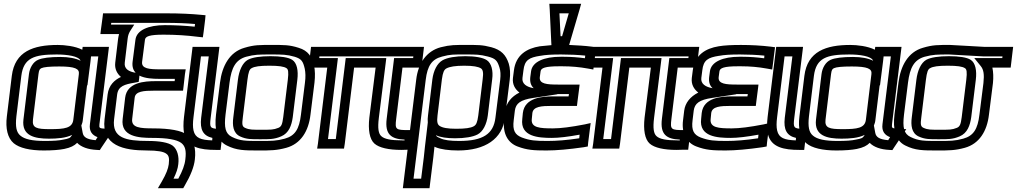

<svg xmlns="http://www.w3.org/2000/svg" viewBox="-20 -755 5339 1008"><path d="M502 -103 549 -484 552 -509H527H439H414L412 -494C374 -513 319 -519 283 -519C156 -519 58 -486 42 -357L16 -144C8 -81 20 -30 52 -3C82 22 137 35 210 35C255 35 292 32 317 27C351 20 370 10 385 -5C406 17 443 30 488 32L504 33L513 19L554 -42L577 -77L538 -79C501 -81 500 -82 502 -103ZM243 -77C172 -77 148 -83 153 -127L182 -366C185 -388 188 -392 197 -397C210 -403 239 -406 291 -406C374 -406 398 -394 394 -366L365 -127C360 -82 319 -77 243 -77ZM407 -96C411 -105 414 -115 415 -127L437 -307H439L455 -432L458 -459H496L452 -103C447 -65 465 -45 492 -35L482 -19C436 -23 418 -35 414 -58L407 -96ZM237 -27C279 -27 325 -30 359 -47C348 -29 343 -28 312 -22C291 -17 259 -15 216 -15C149 -15 109 -24 87 -43C66 -60 60 -90 66 -144L92 -357C104 -451 159 -469 277 -469C330 -469 394 -461 403 -436C378 -449 341 -456 297 -456C243 -456 202 -451 180 -441C154 -430 136 -399 132 -366L103 -127C93 -42 161 -27 237 -27Z M615 -351C581 -335 551 -308 545 -259L529 -129C512 10 630 35 751 35C808 35 839 41 853 52C866 61 870 75 866 107C863 131 852 159 830 197L809 233H848H926H942L950 219C980 168 999 121 1003 82C1010 25 997 -23 964 -47C932 -70 870 -81 785 -81C716 -81 668 -84 674 -131L687 -242C691 -276 734 -279 791 -279H916H941L944 -304L951 -366L955 -391H930H822C764 -391 722 -394 726 -430L741 -546C743 -564 764 -573 839 -573C903 -573 962 -569 1017 -562L1045 -559L1049 -587L1057 -652L1059 -675L1037 -677C986 -682 925 -685 854 -685H546H521L518 -660L510 -601L507 -576H532H605C603 -568 601 -559 600 -551L585 -426C581 -393 595 -368 615 -351ZM692 -373C655 -379 631 -394 635 -426L650 -551C652 -569 656 -579 662 -590L685 -626H644H563L564 -635H847C907 -635 959 -633 1004 -629L1002 -615C953 -620 900 -623 845 -623C760 -623 697 -597 691 -546L676 -430C673 -404 680 -386 692 -373ZM711 -346V-348L712 -358C742 -343 783 -341 815 -341H898L897 -329H797C738 -329 647 -323 637 -242L624 -131C612 -37 709 -31 779 -31C860 -31 907 -22 931 -5C952 11 959 35 953 82C950 111 938 143 916 183H891C905 155 914 129 916 107C921 66 911 29 887 10C864 -7 818 -15 757 -15C641 -15 567 -30 579 -129L595 -259C601 -303 634 -312 687 -321L708 -325L711 -346Z M1086 -136 1129 -484 1132 -509H1107H1016H991L988 -484L946 -141C942 -107 942 -76 947 -53C963 19 1032 32 1113 32H1138L1141 7L1148 -53L1151 -76L1128 -78C1082 -81 1080 -85 1086 -136ZM1036 -136C1029 -75 1046 -42 1095 -31L1094 -18C1035 -20 1005 -30 996 -70C992 -88 992 -110 996 -141L1035 -459H1076L1036 -136Z M1631 -321C1635 -355 1634 -386 1629 -410C1618 -457 1598 -489 1548 -504C1498 -520 1470 -519 1407 -519C1344 -519 1316 -520 1263 -504C1186 -482 1146 -410 1135 -321L1114 -153C1105 -78 1118 -17 1171 9C1223 35 1263 35 1339 35C1400 35 1432 35 1483 21C1559 0 1600 -66 1610 -153L1631 -321ZM1581 -321 1560 -153C1551 -77 1529 -42 1475 -27C1431 -15 1407 -15 1345 -15C1269 -15 1241 -15 1198 -36C1163 -53 1156 -86 1164 -153L1185 -321C1195 -400 1217 -441 1272 -457C1317 -469 1338 -469 1401 -469C1464 -469 1485 -469 1527 -457C1563 -446 1571 -433 1580 -394C1584 -374 1585 -351 1581 -321ZM1467 -140C1462 -103 1458 -91 1442 -84C1415 -73 1401 -74 1353 -74C1305 -74 1290 -73 1266 -84C1251 -91 1250 -103 1255 -140L1279 -336C1284 -377 1290 -392 1301 -397C1316 -406 1344 -410 1394 -410C1443 -410 1471 -406 1484 -397C1493 -392 1496 -377 1491 -336L1467 -140ZM1517 -140 1541 -336C1547 -385 1539 -425 1514 -441C1494 -454 1453 -460 1400 -460C1347 -460 1305 -454 1281 -441C1253 -425 1235 -385 1229 -336L1205 -140C1199 -97 1204 -56 1240 -39C1274 -23 1300 -24 1346 -24C1393 -24 1419 -23 1456 -39C1497 -56 1511 -97 1517 -140Z M2060 -131 2093 -400H2168H2193L2196 -425L2203 -484L2206 -509H2181H1638H1613L1610 -484L1603 -425L1600 -400H1625H1698L1649 0L1645 25H1670H1761H1786L1790 0L1839 -400H1952L1919 -137C1912 -74 1920 -24 1946 -1C1971 21 2021 32 2087 32C2094 32 2116 31 2123 31H2148L2151 6L2157 -47L2160 -72H2135H2128C2057 -72 2053 -74 2060 -131ZM2010 -131C2000 -49 2034 -25 2104 -22V-18C2099 -18 2095 -18 2093 -18C2032 -18 1998 -25 1982 -40C1967 -53 1962 -81 1969 -137L2005 -425L2008 -450H1983H1820H1795L1792 -425L1743 -25H1702L1751 -425L1754 -450H1729H1656L1657 -459H2150L2149 -450H2074H2049L2046 -425L2010 -131Z M2261 15C2263 16 2265 17 2267 18C2294 29 2335 35 2385 35C2527 35 2618 -26 2631 -137L2656 -336C2660 -368 2658 -398 2651 -421C2636 -467 2611 -493 2560 -507C2511 -520 2487 -519 2428 -519C2369 -519 2346 -520 2294 -507C2219 -487 2175 -423 2165 -336L2098 208L2095 233H2120H2210H2235L2238 208L2255 71C2256 61 2259 38 2261 15ZM2491 -149C2486 -112 2480 -99 2467 -92C2451 -83 2423 -79 2375 -79C2330 -79 2303 -84 2288 -94C2276 -102 2273 -116 2277 -149L2300 -339C2305 -375 2311 -389 2324 -396C2341 -405 2370 -410 2417 -410C2464 -410 2491 -405 2505 -396C2515 -389 2519 -375 2514 -339L2491 -149ZM2541 -149 2564 -339C2570 -384 2560 -423 2536 -439C2515 -453 2474 -460 2423 -460C2372 -460 2330 -453 2304 -439C2275 -423 2256 -384 2250 -339L2227 -149C2225 -136 2225 -124 2226 -112L2218 -44C2215 -23 2207 50 2205 71L2191 183H2151L2215 -336C2224 -410 2247 -444 2301 -458C2345 -470 2362 -469 2422 -469C2482 -469 2499 -469 2542 -458C2581 -448 2591 -437 2602 -401C2608 -383 2609 -363 2606 -336L2581 -137C2571 -52 2516 -15 2391 -15C2344 -15 2313 -19 2292 -29C2275 -36 2270 -40 2269 -45C2292 -34 2327 -29 2369 -29C2420 -29 2462 -36 2487 -49C2516 -64 2535 -103 2541 -149Z M2782 -292C2745 -298 2719 -315 2723 -346L2728 -385C2734 -440 2758 -453 2816 -462H2817C2842 -467 2878 -469 2925 -469C2970 -469 3013 -467 3054 -463L3053 -449C3015 -454 2977 -457 2939 -457H2923C2837 -457 2774 -431 2768 -380L2764 -350C2761 -323 2768 -305 2782 -292ZM2722 -131C2710 -37 2807 -31 2877 -31C2914 -31 2963 -37 3023 -48L3021 -29C2955 -19 2901 -15 2855 -15C2791 -15 2763 -17 2720 -33C2684 -47 2670 -70 2677 -124L2683 -174C2688 -212 2712 -231 2780 -241L2906 -260V-261H2967L2965 -249H2885C2827 -249 2735 -243 2725 -162L2722 -131ZM2973 -536 3023 -706 3031 -735H3002H2894H2864L2866 -706L2874 -536L2875 -518C2851 -516 2831 -514 2814 -512C2746 -501 2688 -467 2678 -385L2673 -346C2669 -312 2684 -287 2707 -269C2665 -248 2638 -215 2633 -174L2627 -124C2618 -55 2646 -5 2697 14C2747 33 2783 35 2849 35C2902 35 2967 29 3044 18L3066 14L3068 -7L3077 -78L3081 -109L3050 -102C2978 -88 2923 -81 2883 -81C2814 -81 2766 -84 2772 -131L2775 -162C2780 -196 2822 -199 2879 -199H2984H3009L3012 -224L3020 -286L3023 -311H2998H2910C2852 -311 2810 -314 2814 -350L2818 -380C2820 -398 2842 -407 2916 -407H2932C2979 -407 3023 -403 3067 -395L3095 -390L3099 -420L3107 -485L3110 -507L3088 -510C3049 -515 3009 -517 2968 -519L2973 -536ZM2931 -565H2923L2917 -685H2966L2931 -565Z M3505 -131 3538 -400H3613H3638L3641 -425L3648 -484L3651 -509H3626H3083H3058L3055 -484L3048 -425L3045 -400H3070H3143L3094 0L3090 25H3115H3206H3231L3235 0L3284 -400H3397L3364 -137C3357 -74 3365 -24 3391 -1C3416 21 3466 32 3532 32C3539 32 3561 31 3568 31H3593L3596 6L3602 -47L3605 -72H3580H3573C3502 -72 3498 -74 3505 -131ZM3455 -131C3445 -49 3479 -25 3549 -22V-18C3544 -18 3540 -18 3538 -18C3477 -18 3443 -25 3427 -40C3412 -53 3407 -81 3414 -137L3450 -425L3453 -450H3428H3265H3240L3237 -425L3188 -25H3147L3196 -425L3199 -450H3174H3101L3102 -459H3595L3594 -450H3519H3494L3491 -425L3455 -131Z M3711 -131 3714 -162C3719 -196 3761 -199 3818 -199H3923H3948L3951 -224L3959 -286L3962 -311H3937H3849C3791 -311 3749 -314 3753 -350L3757 -380C3759 -398 3781 -407 3855 -407H3871C3918 -407 3962 -403 4006 -395L4034 -390L4038 -420L4046 -485L4049 -507L4027 -510C3977 -516 3924 -519 3870 -519C3822 -519 3782 -517 3753 -512C3685 -501 3627 -467 3617 -385L3612 -346C3608 -312 3623 -287 3646 -269C3604 -248 3577 -215 3572 -174L3566 -124C3557 -55 3585 -5 3636 14C3686 33 3722 35 3788 35C3841 35 3906 29 3983 18L4005 14L4007 -7L4016 -78L4020 -109L3989 -102C3917 -88 3862 -81 3822 -81C3753 -81 3705 -84 3711 -131ZM3721 -292C3684 -298 3658 -315 3662 -346L3667 -385C3673 -440 3697 -453 3755 -462H3756C3781 -467 3817 -469 3864 -469C3909 -469 3952 -467 3993 -463L3992 -449C3954 -454 3916 -457 3878 -457H3862C3776 -457 3713 -431 3707 -380L3703 -350C3700 -323 3707 -305 3721 -292ZM3661 -131C3649 -37 3746 -31 3816 -31C3853 -31 3902 -37 3962 -48L3960 -29C3894 -19 3840 -15 3794 -15C3730 -15 3702 -17 3659 -33C3623 -47 3609 -70 3616 -124L3622 -174C3627 -212 3651 -231 3719 -241L3845 -260V-261H3906L3904 -249H3824C3766 -249 3674 -243 3664 -162L3661 -131Z M4150 -136 4193 -484 4196 -509H4171H4080H4055L4052 -484L4010 -141C4006 -107 4006 -76 4011 -53C4027 19 4096 32 4177 32H4202L4205 7L4212 -53L4215 -76L4192 -78C4146 -81 4144 -85 4150 -136ZM4100 -136C4093 -75 4110 -42 4159 -31L4158 -18C4099 -20 4069 -30 4060 -70C4056 -88 4056 -110 4060 -141L4099 -459H4140L4100 -136Z M4663 -103 4710 -484 4713 -509H4688H4600H4575L4573 -494C4535 -513 4480 -519 4444 -519C4317 -519 4219 -486 4203 -357L4177 -144C4169 -81 4181 -30 4213 -3C4243 22 4298 35 4371 35C4416 35 4453 32 4478 27C4512 20 4531 10 4546 -5C4567 17 4604 30 4649 32L4665 33L4674 19L4715 -42L4738 -77L4699 -79C4662 -81 4661 -82 4663 -103ZM4404 -77C4333 -77 4309 -83 4314 -127L4343 -366C4346 -388 4349 -392 4358 -397C4371 -403 4400 -406 4452 -406C4535 -406 4559 -394 4555 -366L4526 -127C4521 -82 4480 -77 4404 -77ZM4568 -96C4572 -105 4575 -115 4576 -127L4598 -307H4600L4616 -432L4619 -459H4657L4613 -103C4608 -65 4626 -45 4653 -35L4643 -19C4597 -23 4579 -35 4575 -58L4568 -96ZM4398 -27C4440 -27 4486 -30 4520 -47C4509 -29 4504 -28 4473 -22C4452 -17 4420 -15 4377 -15C4310 -15 4270 -24 4248 -43C4227 -60 4221 -90 4227 -144L4253 -357C4265 -451 4320 -469 4438 -469C4491 -469 4555 -461 4564 -436C4539 -449 4502 -456 4458 -456C4404 -456 4363 -451 4341 -441C4315 -430 4297 -399 4293 -366L4264 -127C4254 -42 4322 -27 4398 -27Z M4969 -519C4906 -519 4878 -520 4825 -504C4748 -482 4708 -410 4697 -321L4676 -153C4667 -78 4680 -17 4733 9C4785 35 4825 35 4901 35C4962 35 4994 35 5045 21C5121 0 5162 -66 5172 -153L5193 -319C5196 -349 5195 -377 5190 -400H5261H5286L5289 -425L5296 -484L5299 -509H5274H5147C5131 -509 4988 -519 4969 -519ZM4963 -469C4980 -469 5123 -459 5141 -459H5243L5242 -450H5153H5095L5129 -408C5144 -390 5148 -364 5143 -319L5122 -153C5113 -77 5091 -42 5037 -27C4993 -15 4969 -15 4907 -15C4831 -15 4803 -15 4760 -36C4725 -53 4718 -86 4726 -153L4747 -321C4757 -400 4779 -441 4834 -457C4879 -469 4900 -469 4963 -469ZM5029 -140C5024 -103 5020 -91 5004 -84C4977 -73 4963 -74 4915 -74C4867 -74 4852 -73 4828 -84C4813 -91 4812 -103 4817 -140L4841 -336C4846 -377 4852 -392 4863 -397C4878 -406 4906 -410 4956 -410C5005 -410 5033 -406 5046 -397C5055 -392 5058 -377 5053 -336L5029 -140ZM5079 -140 5103 -336C5109 -385 5101 -425 5076 -441C5056 -454 5015 -460 4962 -460C4909 -460 4867 -454 4843 -441C4815 -425 4797 -385 4791 -336L4767 -140C4761 -97 4766 -56 4802 -39C4836 -23 4862 -24 4908 -24C4955 -24 4981 -23 5018 -39C5059 -56 5073 -97 5079 -140Z"/></svg>

Font: Gamestation Display Outline
Style: Italic
Weight: 400
Designer: Jonas Hecksher
Foundry: Jonas Hecksher, Playtypeª, e-types AS
Version: Version 1.003